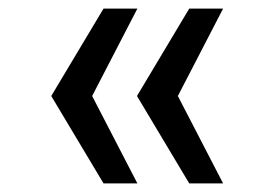

<svg xmlns="http://www.w3.org/2000/svg" viewBox="-20 -534 640 448"><path d="M221.6 -106H300.6L195 -310L300.6 -514H221.6L99.6 -310ZM421.6 -106H500.6L395 -310L500.6 -514H421.6L299.6 -310Z"/></svg>

Font: CommitMonoV143 ExtLt
Style: Regular
Weight: 200
Monospace: yes
Designer: Eigil Nikolajsen
Foundry: Eigil Nikolajsen
Version: Version 1.143